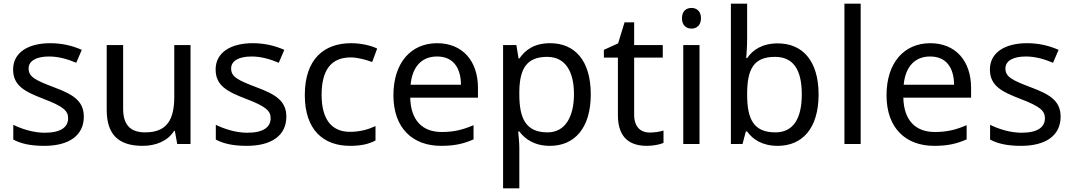

<svg xmlns="http://www.w3.org/2000/svg" viewBox="-20 -780 5810 1040"><path d="M434 -148C434 -234 375 -269 273 -307C170 -346 135 -364 135 -409C135 -449 174 -474 246 -474C298 -474 348 -459 393 -440L423 -510C373 -532 317 -546 252 -546C132 -546 51 -495 51 -404C51 -316 113 -284 217 -244C322 -204 349 -180 349 -140C349 -92 311 -61 222 -61C159 -61 94 -83 52 -104V-24C93 -2 145 10 220 10C351 10 434 -44 434 -148Z M1012 -536H924V-257C924 -132 885 -63 766 -63C685 -63 647 -105 647 -191V-536H558V-185C558 -49 624 10 753 10C822 10 888 -15 923 -71H927L940 0H1012Z M1531 -148C1531 -234 1472 -269 1370 -307C1267 -346 1232 -364 1232 -409C1232 -449 1271 -474 1343 -474C1395 -474 1445 -459 1490 -440L1520 -510C1470 -532 1414 -546 1349 -546C1229 -546 1148 -495 1148 -404C1148 -316 1210 -284 1314 -244C1419 -204 1446 -180 1446 -140C1446 -92 1408 -61 1319 -61C1256 -61 1191 -83 1149 -104V-24C1190 -2 1242 10 1317 10C1448 10 1531 -44 1531 -148Z M1876 10C1937 10 1978 0 2014 -19V-97C1977 -80 1933 -66 1875 -66C1774 -66 1722 -137 1722 -266C1722 -400 1773 -469 1880 -469C1917 -469 1964 -456 1996 -444L2023 -517C1991 -533 1936 -546 1882 -546C1738 -546 1631 -463 1631 -265C1631 -75 1733 10 1876 10Z M2348 -546C2206 -546 2111 -440 2111 -264C2111 -85 2216 10 2369 10C2442 10 2490 -1 2545 -25V-102C2489 -78 2441 -65 2373 -65C2266 -65 2205 -130 2202 -251H2569V-304C2569 -450 2485 -546 2348 -546ZM2347 -474C2436 -474 2476 -412 2477 -321H2204C2213 -417 2263 -474 2347 -474Z M2960 -546C2873 -546 2825 -509 2793 -463H2789L2777 -536H2705V240H2793V20C2793 -5 2789 -45 2787 -68H2793C2824 -26 2876 10 2959 10C3092 10 3180 -86 3180 -269C3180 -454 3092 -546 2960 -546ZM2944 -472C3043 -472 3089 -392 3089 -270C3089 -150 3043 -63 2946 -63C2829 -63 2793 -137 2793 -269V-286C2795 -411 2835 -472 2944 -472Z M3499 -62C3450 -62 3415 -93 3415 -158V-468H3570V-536H3415V-659H3363L3328 -545L3251 -510V-468H3327V-156C3327 -26 3400 10 3484 10C3516 10 3555 3 3574 -6V-73C3557 -67 3525 -62 3499 -62Z M3726 -737C3697 -737 3674 -720 3674 -681C3674 -643 3697 -625 3726 -625C3753 -625 3777 -643 3777 -681C3777 -720 3753 -737 3726 -737ZM3769 -536H3681V0H3769Z M4027 -575V-760H3939V0H4002L4020 -68H4027C4057 -25 4109 10 4193 10C4325 10 4414 -84 4414 -268C4414 -452 4326 -545 4193 -545C4109 -545 4057 -510 4027 -465H4022C4024 -487 4027 -530 4027 -575ZM4178 -472C4276 -472 4323 -404 4323 -269C4323 -136 4276 -63 4180 -63C4062 -63 4027 -135 4027 -267V-271C4027 -408 4064 -472 4178 -472Z M4642 0V-760H4554V0Z M5019 -546C4877 -546 4782 -440 4782 -264C4782 -85 4887 10 5040 10C5113 10 5161 -1 5216 -25V-102C5160 -78 5112 -65 5044 -65C4937 -65 4876 -130 4873 -251H5240V-304C5240 -450 5156 -546 5019 -546ZM5018 -474C5107 -474 5147 -412 5148 -321H4875C4884 -417 4934 -474 5018 -474Z M5725 -148C5725 -234 5666 -269 5564 -307C5461 -346 5426 -364 5426 -409C5426 -449 5465 -474 5537 -474C5589 -474 5639 -459 5684 -440L5714 -510C5664 -532 5608 -546 5543 -546C5423 -546 5342 -495 5342 -404C5342 -316 5404 -284 5508 -244C5613 -204 5640 -180 5640 -140C5640 -92 5602 -61 5513 -61C5450 -61 5385 -83 5343 -104V-24C5384 -2 5436 10 5511 10C5642 10 5725 -44 5725 -148Z"/></svg>

Font: Noto Sans Mro
Style: Regular
Weight: 400
Designer: Monotype Design Team
Foundry: Monotype Imaging Inc.
Version: Version 2.001